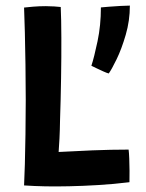

<svg xmlns="http://www.w3.org/2000/svg" viewBox="-20 -671 520 686"><path d="M66 -8.5Q67.5 -36 68.8 -83.5Q70 -131 71 -190.8Q72 -250.5 72 -314.5Q72 -378 71 -440.2Q70 -502.5 68.8 -555.5Q67.5 -608.5 66 -644Q76.5 -645.5 98.8 -647.2Q121 -649 144 -649Q157.5 -649 174 -648Q190.5 -647 197 -646Q199 -603 199.2 -535.8Q199.5 -468.5 198.2 -391.2Q197 -314 194.5 -241Q194 -206 192.5 -176.2Q191 -146.5 189.5 -128Q243.5 -131 310 -133.8Q376.5 -136.5 439.5 -136.5Q441 -125.5 441.8 -104.5Q442.5 -83.5 442.8 -60.2Q443 -37 442.5 -20Q385 -13 330.5 -9.8Q276 -6.5 227 -5.5Q183.5 -4.5 143 -5.2Q102.5 -6 66 -8.5ZM444 -651Q444 -597 429.2 -546.5Q414.5 -496 396.5 -459Q378.5 -422 368.5 -408.5Q362 -410 348.8 -416Q335.5 -422 323 -428Q310.5 -434 306.5 -436Q316.5 -466.5 328.5 -523.5Q340.5 -580.5 340.5 -644.5Q348.5 -645.5 369 -647Q389.5 -648.5 411 -649.8Q432.5 -651 444 -651Z"/></svg>

Font: Grandstander Medium
Style: Regular
Weight: 500
Designer: Tyler Finck
Foundry: Etcetera Type Co
Version: Version 1.200; ttfautohint (v1.8.3)